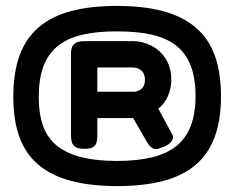

<svg xmlns="http://www.w3.org/2000/svg" viewBox="-20 -720 792 649"><path d="M375 -700Q466 -700 532 -682Q598 -664 641.5 -627Q685 -590 706 -532.5Q727 -475 727 -394Q727 -314 705.5 -256.5Q684 -199 641 -162.5Q598 -126 532 -108.5Q466 -91 376 -91Q287 -91 220.5 -108.5Q154 -126 110.5 -162.5Q67 -199 46 -256Q25 -313 25 -393Q25 -474 46 -532Q67 -590 110.5 -627.5Q154 -665 220 -682.5Q286 -700 375 -700ZM376 -176Q445 -176 495 -188.5Q545 -201 577 -227Q609 -253 625 -295Q641 -337 641 -395Q641 -455 625 -497Q609 -539 576.5 -565Q544 -591 494.5 -602.5Q445 -614 375 -614Q306 -614 256 -602Q206 -590 174 -563.5Q142 -537 126.5 -495Q111 -453 111 -393Q111 -333 126.5 -292Q142 -251 175 -225.5Q208 -200 257.5 -188Q307 -176 376 -176ZM515 -353 563 -264Q567 -255 562 -246Q557 -237 547 -230.5Q537 -224 525 -221Q509 -213 498 -218Q487 -223 478 -238L430 -321H309V-260Q309 -250 306.5 -239.5Q304 -229 295 -223Q286 -217 265 -217Q244 -217 234.5 -223.5Q225 -230 222.5 -240.5Q220 -251 220 -261V-540Q220 -553 224 -562Q228 -571 238.5 -576Q249 -581 268 -581H428Q462 -581 492 -565.5Q522 -550 540.5 -520.5Q559 -491 559 -450Q559 -422 548 -396Q537 -370 515 -353ZM309 -492V-410H432Q447 -410 458.5 -420Q470 -430 470 -450Q470 -470 458.5 -481Q447 -492 427 -492Z"/></svg>

Font: Fredoka SemiExpanded SemiBold
Style: Regular
Weight: 600
Width: 6
Designer: Ben Nathan
Foundry: Milena B. Brandão, Ben Nathan
Version: Version 2.001